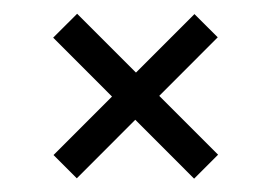

<svg xmlns="http://www.w3.org/2000/svg" viewBox="-20 -361 398 282"><path d="M92.8 -99.1 58.6 -133.3 144.5 -219.2 58.1 -305.7 93.3 -340.8 179.7 -254.4 265.6 -340.3 299.8 -306.2 213.9 -220.2 300.3 -133.8 265.1 -98.6 178.7 -185.1Z"/></svg>

Font: Pontano Sans
Style: Regular
Weight: 400
Foundry: vernon adams
Version: 1.0